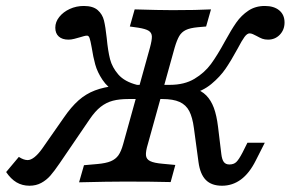

<svg xmlns="http://www.w3.org/2000/svg" viewBox="-70 -602 959 634"><path d="M585.5 -66.5 570.3 -179Q565.6 -214.5 555 -235.1Q544.4 -255.6 523.2 -265.3Q502 -275 465.5 -275H432.1L445 -321.8H490.9Q539 -321.8 572.2 -341.8Q605.5 -361.8 626.7 -390.7Q647.8 -419.6 672.8 -465.6Q694 -504.4 710.5 -527.9Q727 -551.3 750.2 -566.8Q773.4 -582.3 804.4 -582.3Q834.8 -582.3 852.2 -567.7Q869.6 -553.2 869.6 -527.7Q869.6 -503.8 854 -487.4Q838.3 -471.1 815.2 -471.1Q804.2 -471.1 796.1 -474.1Q788 -477.2 776.6 -483.6Q771 -486.8 764.9 -489.3Q758.9 -491.8 754.2 -491.8Q746 -491.8 737.2 -479.8Q728.5 -467.9 714.5 -441.1Q693.7 -402.8 675.2 -375.6Q656.7 -348.4 627.8 -324.5Q598.8 -300.5 560.2 -291.8L570.2 -310.5Q595.4 -302.8 611.2 -286.8Q626.9 -270.7 636.2 -245.8Q645.4 -220.8 650 -183.1L660.8 -93.5Q663 -75 669.2 -66.9Q675.4 -58.9 687.5 -58.9Q701.9 -58.9 710.3 -67Q718.8 -75.1 730.9 -98.4L747 -130.6H804.3L774.5 -71.8Q753.4 -29.7 725.5 -9.2Q697.7 11.3 663.2 11.3Q628.5 11.3 609.7 -7.7Q590.9 -26.7 585.5 -66.5ZM-49.7 -33.9 -7.8 -83.9Q8.3 -73.4 21.2 -73.4Q31.7 -73.4 43.9 -83.1Q56 -92.7 68.8 -110.5L140.5 -213.2Q164.8 -248.7 189.2 -270.4Q213.7 -292.1 243.5 -303.4Q273.3 -314.8 313.3 -318.7L314.9 -295.8Q285.5 -312.8 268.4 -338.4Q251.3 -364.1 244.5 -389Q237.6 -414 232.8 -445.2Q228.8 -467.5 225.9 -475.9Q223.1 -484.3 217.5 -484.3Q212.6 -484.3 206.8 -482.6Q200.9 -480.9 194.4 -479Q185.2 -476.3 175.1 -473.7Q164.9 -471.1 156.2 -471.1Q135.6 -471.1 124.1 -481.4Q112.6 -491.7 112.6 -510.6Q112.6 -529.6 125.7 -546Q138.8 -562.5 160.3 -572.4Q181.7 -582.3 206.7 -582.3Q237.2 -582.3 252.8 -568.5Q268.4 -554.7 273.4 -534Q278.4 -513.3 282.4 -476.6Q286.4 -434.1 293.3 -406.9Q300.3 -379.6 320.8 -355.9Q341.4 -332.3 382.3 -321.8H401.6L387.2 -275H354Q324.3 -275 302.7 -269.4Q281 -263.7 262.5 -249.3Q244 -234.8 225.7 -207.7L127 -62.9Q108.9 -36.4 96.1 -21.8Q83.3 -7.3 66.2 2Q49.1 11.3 27.2 11.3Q3.5 11.3 -15.5 0.1Q-34.4 -11.2 -49.7 -33.9ZM191.1 0 207.3 -56.5 250.7 -60.3Q279.7 -62.8 295.8 -69.6Q311.8 -76.3 321 -89.2Q330.1 -102.2 336.6 -125.8L425.3 -445.2Q431.9 -469.6 431.5 -481.8Q431 -494 421 -500.3Q411 -506.7 386.3 -510.6L358.7 -514.5L374.7 -571Q455 -568.5 498.9 -568.5H500.3H500.7Q581.5 -568.5 626.7 -571L610.6 -514.5L583.2 -512.1Q557.5 -509.7 543.5 -502.9Q529.6 -496.1 521.8 -482.8Q514.1 -469.5 506.9 -445.2L418.1 -125.8Q410.9 -102.2 412 -89.2Q413 -76.3 425.9 -70Q438.7 -63.6 467.7 -61.2L508.9 -57.3L493.5 -0.8Q430.4 -2.4 345.7 -2.4H342.2H343.7Q287.5 -2.4 191.1 0Z"/></svg>

Font: Playfair Micro SmCond SmLight
Style: Italic
Weight: 360
Width: 4
Italic angle: -15.6°
Designer: Claus Eggers Sørensen
Foundry: Claus Eggers Sørensen
Version: Version 2.203;Glyphs 3.3 (3326)